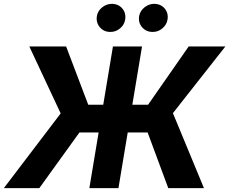

<svg xmlns="http://www.w3.org/2000/svg" viewBox="-53 -966 1178 986"><path d="M676.4 -727.5 555.3 0H405.9L527 -727.5ZM-33.2 0 258.6 -383.6 97.5 -727.5H286.5L400.2 -428.1H707.4L916 -727.5H1104.5L835 -385L994.3 0H811.1L705.1 -285.9H355.1L149 0ZM514.1 -802Q480.4 -801.8 459.9 -825.9Q439.4 -850.1 444.5 -883.2Q448.9 -909.9 471.2 -927.9Q493.6 -946 521.1 -946.3Q555.1 -946 575.2 -922.3Q595.3 -898.6 589.6 -865Q585.9 -839.2 563.9 -820.5Q541.9 -801.8 514.1 -802ZM731.1 -802Q697.9 -801.8 677 -825.7Q656.2 -849.7 661.5 -883.2Q666.3 -909.9 688.7 -927.9Q711 -946 738.1 -946.3Q772.6 -946 792.7 -922.3Q812.8 -898.6 807.2 -865Q802.9 -839.2 781.2 -820.5Q759.4 -801.8 731.1 -802Z"/></svg>

Font: Inter Tight
Style: Italic
Weight: 400
Italic angle: -9.39999°
Designer: Rasmus Andersson
Foundry: rsms
Version: Version 3.002